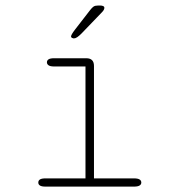

<svg xmlns="http://www.w3.org/2000/svg" viewBox="-20 -692 659 712"><path d="M148.5 0Q134.5 0 128.2 -4Q122 -8 122 -15Q122 -22.5 128.2 -26.5Q134.5 -30.5 148.5 -30.5H297V-445.5H180.5Q166.5 -445.5 160.2 -449.8Q154 -454 154 -461Q154 -468 160.2 -472Q166.5 -476 180.5 -476H300Q328.5 -476 328.5 -447.5V-30.5H477Q491 -30.5 497.5 -26.5Q504 -22.5 504 -15Q504 -8 497.5 -4Q491 0 477 0ZM253.5 -549.5Q251.5 -549.5 247.5 -551.2Q243.5 -553 243.5 -557Q243.5 -563 258 -582L314.5 -655Q321.5 -664 327.2 -667.8Q333 -671.5 344 -671.5H352Q358 -671.5 362.5 -669.5Q367 -667.5 367 -663Q367 -655.5 358 -646.5L281.5 -567Q273.5 -559 266.5 -554.2Q259.5 -549.5 253.5 -549.5Z"/></svg>

Font: Sono ExtraLight
Style: Regular
Weight: 200
Designer: Tyler Finck
Foundry: Tyler Finck
Version: Version 2.112